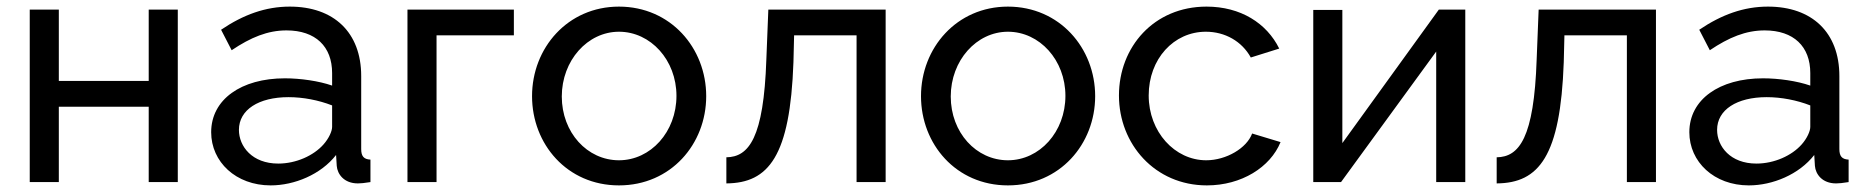

<svg xmlns="http://www.w3.org/2000/svg" viewBox="-20 -551 5656 581"><path d="M70 0H158V-228H430V0H518V-522H430V-306H158V-522H70Z M619 -151C619 -61 694 10 799 10C871 10 951 -23 997 -82L999 -49C1001 -24 1021 4 1063 4C1071 4 1083 3 1101 0V-68C1081 -69 1073 -78 1073 -100V-321C1073 -453 990 -531 857 -531C784 -531 717 -507 649 -461L681 -399C739 -438 790 -459 847 -459C935 -459 985 -410 985 -330V-292C945 -306 889 -314 842 -314C710 -314 619 -250 619 -151ZM959 -114C929 -80 876 -56 822 -56C743 -56 703 -108 703 -158C703 -219 763 -257 853 -257C897 -257 944 -248 985 -232V-167C985 -154 975 -132 959 -114Z M1213 0H1301V-444H1535V-522H1213Z M1590 -260C1590 -115 1696 10 1853 10C2010 10 2117 -115 2117 -260C2117 -406 2009 -531 1853 -531C1698 -531 1590 -406 1590 -260ZM1853 -66C1757 -66 1680 -150 1680 -259C1680 -368 1758 -455 1853 -455C1949 -455 2027 -369 2027 -261C2027 -152 1949 -66 1853 -66Z M2178 4C2306 3 2371 -78 2381 -363L2383 -444H2572V0H2660V-522H2305L2299 -371C2291 -133 2246 -76 2178 -75Z M2767 -260C2767 -115 2873 10 3030 10C3187 10 3294 -115 3294 -260C3294 -406 3186 -531 3030 -531C2875 -531 2767 -406 2767 -260ZM3030 -66C2934 -66 2857 -150 2857 -259C2857 -368 2935 -455 3030 -455C3126 -455 3204 -369 3204 -261C3204 -152 3126 -66 3030 -66Z M3632 10C3737 10 3824 -45 3855 -121L3769 -147C3753 -103 3691 -66 3630 -66C3535 -66 3456 -152 3456 -262C3456 -373 3532 -455 3629 -455C3687 -455 3738 -426 3765 -377L3851 -404C3813 -481 3734 -531 3631 -531C3472 -531 3366 -409 3366 -262C3366 -115 3475 10 3632 10Z M3954 0H4038L4326 -395V0H4414V-522H4334L4042 -118V-521H3954Z M4509 4C4637 3 4702 -78 4712 -363L4714 -444H4903V0H4991V-522H4636L4630 -371C4622 -133 4577 -76 4509 -75Z M5092 -151C5092 -61 5167 10 5272 10C5344 10 5424 -23 5470 -82L5472 -49C5474 -24 5494 4 5536 4C5544 4 5556 3 5574 0V-68C5554 -69 5546 -78 5546 -100V-321C5546 -453 5463 -531 5330 -531C5257 -531 5190 -507 5122 -461L5154 -399C5212 -438 5263 -459 5320 -459C5408 -459 5458 -410 5458 -330V-292C5418 -306 5362 -314 5315 -314C5183 -314 5092 -250 5092 -151ZM5432 -114C5402 -80 5349 -56 5295 -56C5216 -56 5176 -108 5176 -158C5176 -219 5236 -257 5326 -257C5370 -257 5417 -248 5458 -232V-167C5458 -154 5448 -132 5432 -114Z"/></svg>

Font: FIGSv2-sans-serif Medium
Style: Regular
Weight: 500
Designer: Matt McInerney, Pablo Impallari, Rodrigo Fuenzalida,Mirko Velimirovic
Foundry: Matt McInerney, Pablo Impallari, Rodrigo Fuenzalida
Version: Version 4.021;hotconv 1.0.109;makeotfexe 2.5.65596